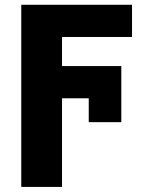

<svg xmlns="http://www.w3.org/2000/svg" viewBox="-20 -565 628 789"><path d="M67.4 -545.4H234.9V203.1H67.4ZM185.1 -293.5H478.5V-161.1H185.1ZM185.1 -545.4H522.5V-413.1H185.1ZM478.5 -293.5V-63H344.7V-293.5Z"/></svg>

Font: My Font
Style: Regular
Weight: 500
Designer: Rasmus Andersson
Foundry: rsms
Version: Version 0.001